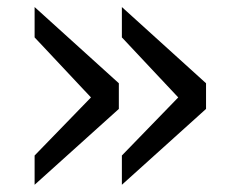

<svg xmlns="http://www.w3.org/2000/svg" viewBox="-20 -497 654 532"><path d="M494 -247.8 550.9 -260.8V-195.2L317.7 15V-66.1ZM494 -205.6 317.7 -393.4V-477.5L550.9 -266.3V-200ZM252.2 -247.8 309.3 -260.8V-195.2L75.9 15V-66.1ZM252.2 -205.6 75.9 -393.4V-477.5L309.3 -266.3V-200Z"/></svg>

Font: Intel One Mono Light
Style: Regular
Weight: 300
Monospace: yes
Designer: Fred Shallcrass
Foundry: Frere-Jones Type LLC
Version: Version 1.004